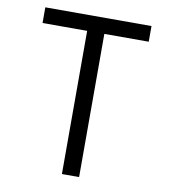

<svg xmlns="http://www.w3.org/2000/svg" viewBox="-82 -800 764 869"><g transform="rotate(10 300.0 -365.0)"><path d="M261 0V-658H56V-730H544V-658H340V0Z"/></g></svg>

Font: Tiny Light
Style: Regular
Weight: 300
Monospace: yes
Designer: Philipp Nurullin, Konstantin Bulenkov
Foundry: JetBrains
Version: Version 2.251; ttfautohint (v1.8.4.7-5d5b)